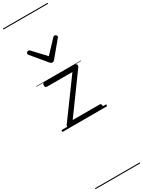

<svg xmlns="http://www.w3.org/2000/svg" viewBox="-438 -1175 1371 1840"><g transform="rotate(-30 247.5 -255.0)"><path d="M86 0Q68 0 64.5 -13.5Q61 -27 67 -36L370 -450H88Q78 -450 73 -455.5Q68 -461 68 -475Q68 -488 73 -494Q78 -500 88 -500H427Q437 -500 442 -494Q447 -488 447.5 -479.5Q448 -471 442 -462L142 -50H439Q449 -50 454 -44Q459 -38 459 -23Q459 -11 454 -5.5Q449 0 439 0ZM395 -839Q403 -839 411 -832Q419 -825 419 -816Q419 -814 418 -810.5Q417 -807 413 -804L275 -638Q271 -632 265 -628.5Q259 -625 250 -625Q241 -625 235.5 -628.5Q230 -632 225 -638L87 -804Q84 -807 83 -810.5Q82 -814 82 -816Q82 -825 89.5 -832Q97 -839 105 -839Q110 -839 114 -837Q118 -835 122 -831L250 -694L379 -831Q383 -835 386.5 -837Q390 -839 395 -839ZM0 623H495V633H0ZM0 -20H495V0H0ZM0 -505H495V-500H0ZM0 -1143H495V-1133H0Z"/></g></svg>

Font: Playwrite CL Guides
Style: Regular
Weight: 400
Designer: Veronika Burian, José Scaglione
Foundry: TypeTogether
Version: Version 1.003